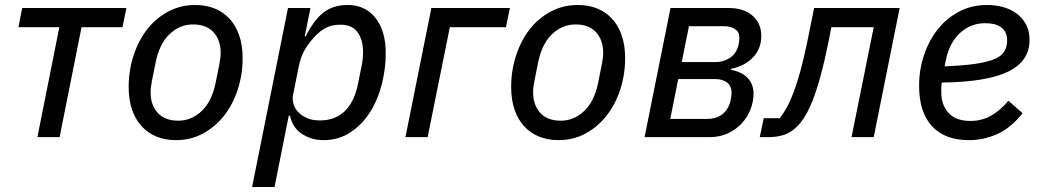

<svg xmlns="http://www.w3.org/2000/svg" viewBox="-20 -550 4173 770"><path d="M218 -441H54L69 -518H487L471 -441H307L219 0H130Z M686 12Q644 12 609.5 -1.5Q575 -15 549.5 -42Q524 -69 510 -109Q496 -149 496 -201Q496 -267 515.5 -327Q535 -387 570 -432Q605 -477 654.5 -503.5Q704 -530 763 -530Q805 -530 839.5 -516.5Q874 -503 899.5 -476Q925 -449 939 -409Q953 -369 953 -317Q953 -251 933.5 -191Q914 -131 878.5 -86Q843 -41 794 -14.5Q745 12 686 12ZM695 -66Q748 -66 789 -105Q830 -144 845 -219L860 -294Q862 -305 863.5 -316Q865 -327 865 -338Q865 -389 836.5 -420.5Q808 -452 754 -452Q701 -452 660 -413Q619 -374 604 -299L589 -224Q587 -213 585.5 -202Q584 -191 584 -180Q584 -129 612.5 -97.5Q641 -66 695 -66Z M1135 -518H1225L1202 -404H1206Q1238 -469 1277 -499.5Q1316 -530 1374 -530Q1445 -530 1486 -478Q1527 -426 1527 -336Q1527 -274 1511 -211.5Q1495 -149 1463.5 -99.5Q1432 -50 1385 -19Q1338 12 1277 12Q1229 12 1191 -13Q1153 -38 1143 -86H1138L1081 200H991ZM1263 -67Q1325 -67 1363.5 -105Q1402 -143 1416 -215L1431 -290Q1434 -305 1435 -317.5Q1436 -330 1436 -342Q1436 -390 1414 -420.5Q1392 -451 1345 -451Q1310 -451 1285.5 -437.5Q1261 -424 1240 -401Q1217 -376 1201 -348Q1185 -320 1177 -278L1155 -168Q1152 -151 1157 -133Q1162 -115 1176 -100.5Q1190 -86 1211.5 -76.5Q1233 -67 1263 -67Z M1710 -518H2025L2009 -441H1784L1695 0H1606Z M2220 12Q2178 12 2143.5 -1.5Q2109 -15 2083.5 -42Q2058 -69 2044 -109Q2030 -149 2030 -201Q2030 -267 2049.5 -327Q2069 -387 2104 -432Q2139 -477 2188.5 -503.5Q2238 -530 2297 -530Q2339 -530 2373.5 -516.5Q2408 -503 2433.5 -476Q2459 -449 2473 -409Q2487 -369 2487 -317Q2487 -251 2467.5 -191Q2448 -131 2412.5 -86Q2377 -41 2328 -14.5Q2279 12 2220 12ZM2229 -66Q2282 -66 2323 -105Q2364 -144 2379 -219L2394 -294Q2396 -305 2397.5 -316Q2399 -327 2399 -338Q2399 -389 2370.5 -420.5Q2342 -452 2288 -452Q2235 -452 2194 -413Q2153 -374 2138 -299L2123 -224Q2121 -213 2119.5 -202Q2118 -191 2118 -180Q2118 -129 2146.5 -97.5Q2175 -66 2229 -66Z M2669 -518H2902Q2962 -518 2997.5 -487.5Q3033 -457 3033 -406Q3033 -354 2999.5 -319.5Q2966 -285 2912 -274L2911 -270Q2955 -262 2978.5 -237Q3002 -212 3002 -175Q3002 -142 2989.5 -110.5Q2977 -79 2954 -54.5Q2931 -30 2898.5 -15Q2866 0 2826 0H2565ZM2813 -73Q2853 -73 2877 -92Q2901 -111 2909 -143Q2914 -165 2914 -178Q2914 -204 2896.5 -218.5Q2879 -233 2847 -233H2700L2668 -73ZM2850 -301Q2882 -301 2908 -318.5Q2934 -336 2942 -371Q2944 -379 2944.5 -388Q2945 -397 2945 -402Q2945 -422 2927.5 -433.5Q2910 -445 2882 -445H2743L2714 -301Z M3043 -76H3107Q3122 -95 3136 -120.5Q3150 -146 3163.5 -182Q3177 -218 3190 -265.5Q3203 -313 3216 -375L3245 -518H3588L3484 0H3395L3484 -441H3314L3302 -379Q3286 -301 3270.5 -244.5Q3255 -188 3239.5 -148.5Q3224 -109 3208.5 -84Q3193 -59 3178 -44Q3152 -18 3123.5 -9Q3095 0 3061 0H3027Z M3866 12Q3769 12 3717.5 -44Q3666 -100 3666 -206Q3666 -270 3685.5 -328.5Q3705 -387 3740.5 -432Q3776 -477 3826.5 -503.5Q3877 -530 3939 -530Q3971 -530 4001.5 -522Q4032 -514 4056 -496.5Q4080 -479 4094.5 -452.5Q4109 -426 4109 -390Q4109 -305 4023.5 -263Q3938 -221 3757 -219Q3755 -208 3755 -198Q3755 -188 3755 -180Q3755 -129 3784 -97Q3813 -65 3872 -65Q3918 -65 3955.5 -86.5Q3993 -108 4024 -146L4081 -96Q4033 -36 3978.5 -12Q3924 12 3866 12ZM3931 -457Q3873 -457 3830.5 -418Q3788 -379 3774 -312L3768 -284Q3846 -287 3895 -294.5Q3944 -302 3971.5 -314.5Q3999 -327 4009 -345.5Q4019 -364 4019 -388Q4019 -408 4011.5 -421.5Q4004 -435 3991.5 -443Q3979 -451 3963 -454Q3947 -457 3931 -457Z"/></svg>

Font: IBM Plex Sans Text
Style: Italic
Weight: 450
Italic angle: -11°
Designer: Mike Abbink, Paul van der Laan, Pieter van Rosmalen
Foundry: Bold Monday
Version: Version 3.005